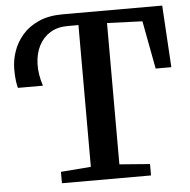

<svg xmlns="http://www.w3.org/2000/svg" viewBox="-53 -795 840 848"><g transform="rotate(-5 367.5 -371.5)"><path d="M187.5 0V-50.5L321 -61V-689.5H273Q228 -689.5 195.8 -669.8Q163.5 -650 145.5 -615Q127.5 -580 126 -534Q124.5 -488 141.5 -436.5H30.5Q27.5 -446 24.5 -467.2Q21.5 -488.5 21.5 -519.5Q21.5 -559 35 -598.5Q48.5 -638 76.8 -670.8Q105 -703.5 149.5 -723.2Q194 -743 256 -743H697L713.5 -468.5H644L604 -681.5L447.5 -687.5V-61L582.5 -50.5V0Z"/></g></svg>

Font: Merriweather 28pt SemiBold
Style: Regular
Weight: 600
Version: Version 2.100